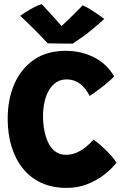

<svg xmlns="http://www.w3.org/2000/svg" viewBox="-20 -911 608 937"><path d="M548.5 -117Q523.5 -85.5 487.2 -57.5Q451 -29.5 405 -11.8Q359 6 304.5 6Q235 6 181.5 -18.8Q128 -43.5 91.5 -89Q55 -134.5 36.2 -196.2Q17.5 -258 17.5 -331.5Q17.5 -427 50.5 -502Q83.5 -577 146.5 -620Q209.5 -663 300.5 -663Q374.5 -663 437.8 -631.8Q501 -600.5 537 -538Q523.5 -523 501.2 -504.8Q479 -486.5 456.2 -469.8Q433.5 -453 417 -442.5Q415 -448 407.2 -461Q399.5 -474 386 -488.5Q372.5 -503 352 -513.2Q331.5 -523.5 304 -523.5Q278 -523.5 257 -510.8Q236 -498 221 -474Q206 -450 198 -417Q190 -384 190 -343.5Q190 -305 197 -271Q204 -237 217.5 -210.8Q231 -184.5 252.2 -170Q273.5 -155.5 301.5 -155.5Q329 -155.5 353 -165.8Q377 -176 398 -193Q419 -210 436.5 -229.5Q454.5 -217 476.5 -197.5Q498.5 -178 518.2 -156.5Q538 -135 548.5 -117ZM383 -885Q396 -880 412.5 -870.2Q429 -860.5 445.2 -849.8Q461.5 -839 473.5 -830Q485.5 -821 489 -818.5Q430 -765 390.2 -736.5Q350.5 -708 334.5 -698Q323.5 -698 300.5 -698.2Q277.5 -698.5 253 -698.8Q228.5 -699 212.5 -699.5Q180.5 -734.5 147.8 -767.2Q115 -800 78.5 -834Q89.5 -841.5 107.5 -853Q125.5 -864.5 145.8 -875.2Q166 -886 183.5 -891Q199.5 -874 215.5 -856.5Q231.5 -839 245.5 -823.5Q259.5 -808 269.5 -796.5Q279.5 -785 284 -780H276Q283 -786 301.5 -803.8Q320 -821.5 342.5 -843.5Q365 -865.5 383 -885Z"/></svg>

Font: Grandstander Thin
Style: Bold
Weight: 700
Version: Version 1.200